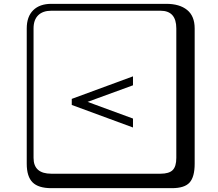

<svg xmlns="http://www.w3.org/2000/svg" viewBox="-20 -774 1140 1006"><path d="M439 -240.2 676.8 -152.8V-106L356 -224.1V-255.9L676.8 -374V-327.1ZM249 -717.8Q204.1 -717.8 179.9 -693.8Q155.8 -669.9 155.8 -625V53.2Q155.8 136.2 249 136.2H820.8Q865.7 136.2 884.8 117.2Q903.8 98.1 903.8 53.2V-625Q903.8 -717.8 820.8 -717.8ZM1000 84Q1000 152.8 973.4 182.4Q946.8 211.9 880.9 211.9H249Q181.2 211.9 150.6 181.4Q120.1 150.9 120.1 84V-625Q120.1 -687 154.1 -720.5Q188 -753.9 249 -753.9H851.1Q920.9 -753.9 960.4 -721.9Q1000 -689.9 1000 -625Z"/></svg>

Font: Linux Biolinum Keyboard O
Style: Regular
Weight: 700
Designer: Philipp H. Poll
Foundry: Philipp H. Poll
Version: Version 0.6.1